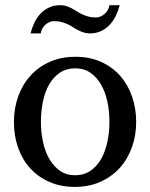

<svg xmlns="http://www.w3.org/2000/svg" viewBox="-20 -715 584 747"><path d="M405.8 -241.2Q405.8 -282.2 397.7 -319.8Q389.6 -357.4 373 -386.2Q356.4 -415 331.5 -432.1Q306.6 -449.2 272.9 -449.2Q238.3 -449.2 212.9 -432.1Q187.5 -415 171.1 -386.2Q154.8 -357.4 147 -319.8Q139.2 -282.2 139.2 -241.2Q139.2 -200.7 147.2 -163.1Q155.3 -125.5 171.9 -96.7Q188.5 -67.9 213.4 -50.5Q238.3 -33.2 272 -33.2Q306.2 -33.2 331.5 -50.3Q356.9 -67.4 373.3 -96.2Q389.6 -125 397.7 -162.6Q405.8 -200.2 405.8 -241.2ZM509.8 -240.2Q509.8 -187 492.9 -140.9Q476.1 -94.7 445.1 -60.8Q414.1 -26.9 369.9 -7.3Q325.7 12.2 271 12.2Q216.3 12.2 172.4 -7.1Q128.4 -26.4 97.7 -60.1Q66.9 -93.8 50.5 -139.9Q34.2 -186 34.2 -240.2Q34.2 -293.5 50.8 -339.8Q67.4 -386.2 98.6 -420.7Q129.9 -455.1 174.1 -474.6Q218.3 -494.1 273.9 -494.1Q329.6 -494.1 373.5 -474.1Q417.5 -454.1 447.8 -419.7Q478 -385.3 493.9 -339.1Q509.8 -293 509.8 -240.2ZM445.8 -694.8Q439.9 -672.9 430.2 -652.8Q420.4 -632.8 406.2 -617.9Q392.1 -603 373 -594Q354 -585 329.6 -585Q316.4 -585 305.4 -588.6Q294.4 -592.3 284.4 -597.4Q274.4 -602.5 264.6 -608.9Q254.9 -615.2 243.9 -620.4Q232.9 -625.5 219.7 -629.2Q206.5 -632.8 190.4 -632.8Q180.2 -632.8 171.4 -628.7Q162.6 -624.5 155.5 -617.9Q148.4 -611.3 144 -602.5Q139.6 -593.8 138.7 -585H98.6Q104.5 -606.9 114 -627Q123.5 -647 137.9 -662.1Q152.3 -677.2 171.4 -686Q190.4 -694.8 214.8 -694.8Q228 -694.8 238.8 -691.2Q249.5 -687.5 259.5 -682.4Q269.5 -677.2 279.1 -670.9Q288.6 -664.6 299.6 -659.4Q310.5 -654.3 323.5 -650.6Q336.4 -647 352.5 -647Q362.8 -647 371.8 -651.1Q380.9 -655.3 388.2 -661.9Q395.5 -668.5 400.1 -677.2Q404.8 -686 405.8 -694.8Z"/></svg>

Font: Charis SIL Phon
Style: Regular
Weight: 400
Foundry: SIL International
Version: Version 5.000